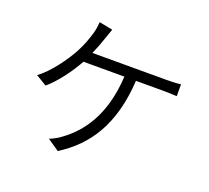

<svg xmlns="http://www.w3.org/2000/svg" viewBox="-136 -960 1273 1168"><g transform="rotate(20 500.0 -376.0)"><path d="M406 -771 319 -788C317 -763 313 -736 306 -712C295 -674 277 -623 249 -572C215 -511 143 -407 71 -355L141 -313C199 -361 268 -453 308 -528H573C559 -265 447 -133 350 -61C328 -43 298 -26 271 -16L347 36C518 -72 631 -238 648 -528H821C844 -528 883 -527 913 -525V-602C885 -598 846 -597 821 -597H341C358 -635 372 -672 382 -703C389 -724 398 -749 406 -771Z"/></g></svg>

Font: Noto Sans JP DemiLight
Style: Regular
Weight: 350
Designer: Ryoko NISHIZUKA 西塚涼子 (kana, bopomofo & ideographs); Paul D. Hunt (Latin, Greek & Cyrillic); Sandoll Communications 산돌커뮤니
Foundry: Adobe
Version: Version 2.004;hotconv 1.0.118;makeotfexe 2.5.65603